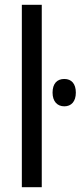

<svg xmlns="http://www.w3.org/2000/svg" viewBox="-20 -780 336 800"><path d="M154 0V-760H71V0ZM248 -451C218 -451 199 -432 199 -394C199 -357 219 -337 248 -337C277 -337 296 -357 296 -394C296 -431 278 -451 248 -451Z"/></svg>

Font: Noto Sans Condensed
Style: Regular
Weight: 400
Width: 3
Designer: Monotype Design Team
Foundry: Monotype Imaging Inc.
Version: Version 2.013